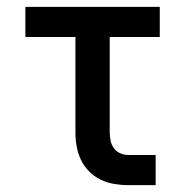

<svg xmlns="http://www.w3.org/2000/svg" viewBox="-20 -540 540 560"><path d="M354 0Q334 0 313 -3.5Q292 -7 273.5 -16Q255 -25 240 -40Q225 -55 216 -74Q207 -93 203.5 -113.5Q200 -134 200 -155V-432H54V-520H446V-432H300V-155Q300 -142 302.5 -130Q305 -118 312 -108Q319 -98 330.5 -93Q342 -88 354 -88H434V0Z"/></svg>

Font: Iosevka SS18 Semibold
Style: Regular
Weight: 600
Monospace: yes
Designer: Belleve Invis
Foundry: Belleve Invis
Version: Version 25.1.1; ttfautohint (v1.8.4)